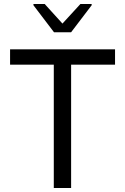

<svg xmlns="http://www.w3.org/2000/svg" viewBox="-20 -933 621 953"><path d="M247 0V-612H30V-688H551V-612H333V0ZM248 -773 146 -907V-913H202L290 -816L379 -913H435V-907L333 -773Z"/></svg>

Font: Saira Thin
Style: Regular
Weight: 400
Version: Version 1.101